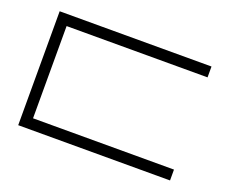

<svg xmlns="http://www.w3.org/2000/svg" viewBox="-78 -542 796 665"><g transform="rotate(20 320.0 -210.0)"><path d="M599.6 -419.9Q599.6 -400.4 599.6 -379.9Q339.8 -379.9 80.1 -379.9Q80.1 -210 80.1 -40Q339.8 -40 599.6 -40Q599.6 -19.5 599.6 0Q320.3 0 40 0Q40 -210 40 -419.9Q320.3 -419.9 599.6 -419.9Z"/></g></svg>

Font: Cataluna 
Style: Lite
Weight: 400
Version: Version 1.0